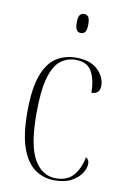

<svg xmlns="http://www.w3.org/2000/svg" viewBox="-85 -791 558 852"><g transform="rotate(10 193.5 -365.0)"><path d="M222 10Q173 10 134.5 -16.5Q96 -43 73.5 -104Q51 -165 51 -268Q51 -373 73 -433Q95 -493 134 -518Q173 -543 223 -543Q287 -543 320.5 -511Q354 -479 354 -440Q354 -418 343 -409.5Q332 -401 316 -401Q316 -460 295.5 -496.5Q275 -533 223 -533Q184 -533 154.5 -510Q125 -487 108.5 -429.5Q92 -372 92 -268Q92 -123 128.5 -61.5Q165 0 226 0Q278 0 305.5 -32.5Q333 -65 342 -115Q357 -108 357 -88Q357 -68 342 -45Q327 -22 297.5 -6Q268 10 222 10ZM224 -654Q211 -654 204.5 -664Q198 -674 198 -697Q198 -721 204.5 -730.5Q211 -740 224 -740Q237 -740 243.5 -730.5Q250 -721 250 -697Q250 -674 243.5 -664Q237 -654 224 -654Z"/></g></svg>

Font: Noto Serif Display Condensed ExtraLight
Style: Regular
Weight: 200
Width: 3
Designer: Monotype Design Team
Foundry: Monotype Imaging Inc.
Version: Version 2.009